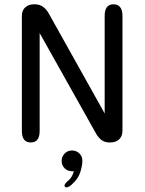

<svg xmlns="http://www.w3.org/2000/svg" viewBox="-20 -642 659 874"><path d="M120 6.5Q79.5 6.5 79.5 -46V-568.5Q79.5 -594.5 94.8 -608.5Q110 -622.5 135.5 -622.5H137.5Q160 -622.5 176 -611Q192 -599.5 203.5 -578L456.5 -125.5V-570Q456.5 -622.5 497 -622.5Q516.5 -622.5 527 -609.2Q537.5 -596 537.5 -570V-47.5Q537.5 -22 522.5 -7.8Q507.5 6.5 482 6.5H479Q456.5 6.5 441.5 -5Q426.5 -16.5 415 -38L160.5 -491.5V-46Q160.5 6.5 120 6.5ZM308 43Q327 43 341 56Q355 69 355 90.5Q355 110.5 345.5 141.5Q336 172.5 306 198.5Q299 205 293 208Q287 211 282 211Q278 211 275.8 208.2Q273.5 205.5 273.5 203Q273.5 199 278 193Q282.5 187 291 180Q301 171.5 307.2 160.2Q313.5 149 316 137Q315 137.5 312.2 137.5Q309.5 137.5 308 137.5Q288 137.5 274.2 124Q260.5 110.5 260.5 90.5Q260.5 71 274.2 57Q288 43 308 43Z"/></svg>

Font: Sono ExtraLight Monospace
Style: Regular
Weight: 400
Version: Version 2.112